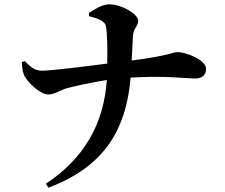

<svg xmlns="http://www.w3.org/2000/svg" viewBox="-20 -809 1040 888"><path d="M81 -522C82 -496 85 -478 90 -465C103 -430 167 -372 202 -372C233 -372 256 -391 286 -400C326 -411 403 -428 474 -439C460 -233 367 -75 192 41L204 59C452 -34 563 -198 584 -450C740 -460 842 -446 883 -446C909 -446 933 -457 933 -491C933 -532 841 -568 800 -568C780 -568 770 -553 589 -529L595 -644C599 -684 619 -686 619 -713C619 -744 543 -789 484 -789C453 -789 413 -764 391 -749L392 -734C425 -726 466 -714 470 -687C477 -650 477 -578 476 -515C362 -500 214 -482 174 -482C140 -482 119 -501 94 -527Z"/></svg>

Font: Noto Serif CJK KR
Style: Bold
Weight: 700
Designer: Ryoko NISHIZUKA 西塚涼子 (kana & ideographs); Frank Grießhammer (Latin, Greek & Cyrillic); Wenlong ZHANG 张文龙 (bopomofo); San
Foundry: Adobe
Version: Version 2.001;hotconv 1.1.0;makeotfexe 2.6.0